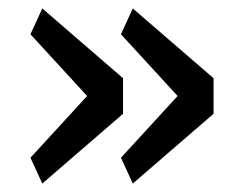

<svg xmlns="http://www.w3.org/2000/svg" viewBox="-20 -509 561 454"><path d="M294 -75 485 -240V-324L294 -489L266 -428L400 -282L266 -136ZM80 -75 271 -240V-324L80 -489L52 -428L186 -282L52 -136Z"/></svg>

Font: IBM Plex Devanagari Text
Style: Regular
Weight: 450
Designer: Mike Abbink, Paul van der Laan, Pieter van Rosmalen, Erin McLaughlin
Foundry: Bold Monday
Version: Version 1.0